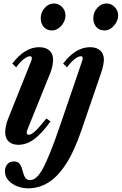

<svg xmlns="http://www.w3.org/2000/svg" viewBox="-20 -798 680 1072"><path d="M270.5 -628Q242 -628 224.8 -646.8Q207.5 -665.5 207.5 -696.5Q207.5 -729 229.5 -753.8Q251.5 -778.5 280.5 -778.5Q307.5 -778.5 326.5 -759Q345.5 -739.5 345.5 -712Q345.5 -691 334.8 -671.8Q324 -652.5 306.8 -640.2Q289.5 -628 270.5 -628ZM83 10.5Q48 10.5 28.5 -8Q9 -26.5 9 -58.5Q9 -72 12.8 -92.5Q16.5 -113 24.5 -133L153.5 -455.5Q156.5 -462.5 157 -466.8Q157.5 -471 157.5 -474Q157.5 -484 147.5 -484Q133 -484 111.2 -466.8Q89.5 -449.5 70.5 -422L48.5 -443Q118.5 -534.5 198 -534.5Q235.5 -534.5 256 -516Q276.5 -497.5 276.5 -465Q276.5 -452 272.8 -431.8Q269 -411.5 261 -391L132.5 -73Q130 -66.5 129.5 -63.5Q129 -60.5 129 -58Q129 -45.5 141 -45.5Q154.5 -45.5 176.2 -65.5Q198 -85.5 239 -136.5L262 -120Q213.5 -52.5 170.8 -21Q128 10.5 83 10.5ZM564 -628Q535 -628 518 -646.8Q501 -665.5 501 -696.5Q501 -729 523 -753.8Q545 -778.5 574.5 -778.5Q601 -778.5 620.2 -759Q639.5 -739.5 639.5 -712Q639.5 -691 628.5 -671.8Q617.5 -652.5 600.2 -640.2Q583 -628 564 -628ZM138.5 253.5Q105.5 253.5 75.5 241.8Q45.5 230 26.5 208.5Q7.5 187 7.5 158Q7.5 135.5 20.5 119.5Q33.5 103.5 57.5 103.5Q77.5 103.5 87.2 114.2Q97 125 101.8 140.5Q106.5 156 110.8 171.5Q115 187 123.5 197.5Q132 208 149 207.5Q166 207 182.8 192.8Q199.5 178.5 218.8 143.8Q238 109 262.5 47.8Q287 -13.5 319 -107.5L438 -455.5Q440.5 -462.5 441 -466.8Q441.5 -471 441.5 -474Q441.5 -484 431.5 -484Q417 -484 395.2 -466.8Q373.5 -449.5 354.5 -422L332.5 -443Q402 -534.5 482.5 -534.5Q519.5 -534.5 539.8 -516Q560 -497.5 560 -465Q560 -452 555.8 -431.8Q551.5 -411.5 544.5 -391L435.5 -73Q394.5 47.5 347.5 119.2Q300.5 191 248.2 222.2Q196 253.5 138.5 253.5Z"/></svg>

Font: Libre Caslon Condensed Bold
Style: Italic
Weight: 700
Italic angle: -22.583°
Designer: Pablo Impallari, Rodrigo Fuenzalida, Katja Schimmel, Ertekin Erdin
Foundry: Pablo Impallari, Rodrigo Fuenzalida
Version: Version 2.000; ttfautohint (v1.8.4.7-5d5b);gftools[0.9.33]